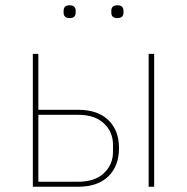

<svg xmlns="http://www.w3.org/2000/svg" viewBox="-20 -711 712 731"><path d="M222.2 -663.1V-669.9Q222.2 -690.9 245.1 -690.9Q268.1 -690.9 268.1 -669.9V-663.1Q268.1 -642.1 245.1 -642.1Q222.2 -642.1 222.2 -663.1ZM426.8 -642.1Q403.8 -642.1 403.8 -663.1V-669.9Q403.8 -690.9 426.8 -690.9Q450.2 -690.9 450.2 -669.9V-663.1Q450.2 -642.1 426.8 -642.1ZM105 0V-505.9H126V-293H276.9Q352.1 -293 392.6 -253.7Q433.1 -214.4 433.1 -147Q433.1 -79.1 392.6 -39.6Q352.1 0 276.9 0ZM545.9 0V-505.9H566.9V0ZM126 -19H276.9Q341.3 -19 375.7 -51.8Q410.2 -84.5 410.2 -132.8V-160.2Q410.2 -208.5 375.7 -241.2Q341.3 -273.9 276.9 -273.9H126Z"/></svg>

Font: Anuphan Thin
Style: Regular
Weight: 250
Designer: Mike Abbink, Paul van der Laan, Pieter van Rosmalen, Mint Tantisuwanna
Foundry: Bold Monday; Cadson Demak
Version: Version 3.002;hotconv 1.0.109;makeotfexe 2.5.65596